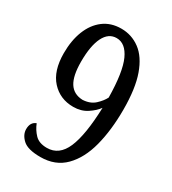

<svg xmlns="http://www.w3.org/2000/svg" viewBox="-179 -821 835 930"><g transform="rotate(30 238.5 -356.5)"><path d="M194 11Q123 11 95 -15Q67 -41 67 -72Q67 -111 97 -122Q109 -91 132 -67Q155 -43 199 -43Q267 -43 299 -117.5Q331 -192 336 -346Q319 -322 286.5 -300.5Q254 -279 210 -279Q136 -279 88.5 -331Q41 -383 41 -482Q41 -553 62.5 -607.5Q84 -662 125 -693Q166 -724 224 -724Q282 -724 328.5 -689.5Q375 -655 401.5 -581Q428 -507 428 -388Q428 -274 404.5 -184Q381 -94 329 -41.5Q277 11 194 11ZM232 -331Q274 -333 299.5 -356.5Q325 -380 337 -404Q335 -546 306 -609.5Q277 -673 227 -673Q182 -673 158 -625Q134 -577 134 -488Q134 -409 158 -371Q182 -333 232 -331Z"/></g></svg>

Font: Noto Serif Condensed
Style: Regular
Weight: 400
Width: 3
Designer: Monotype Design Team
Foundry: Monotype Imaging Inc.
Version: Version 2.013; ttfautohint (v1.8.4.7-5d5b)